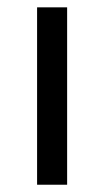

<svg xmlns="http://www.w3.org/2000/svg" viewBox="-20 -508 287 528"><path d="M82 0V-487.8H164.6V0Z"/></svg>

Font: HK Grotesk Medium Legacy
Style: Regular
Weight: 500
Designer: Alfredo Marco Pradil
Foundry: Hanken Design Co.
Version: Version 2.022;PS 002.022;hotconv 1.0.88;makeotf.lib2.5.64775